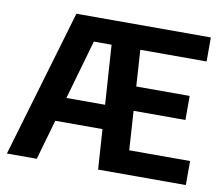

<svg xmlns="http://www.w3.org/2000/svg" viewBox="-69 -679 889 763"><g transform="rotate(10 375.5 -297.5)"><path d="M4.5 0 180 -595H392.5V-498H267.5L125 0ZM108.5 -161.5 131.5 -258.5H393.5V-161.5ZM372.5 0 332.5 -595H722.5V-498H455L481 -97H726.5V0ZM429.5 -254.5V-351.5H680V-254.5Z"/></g></svg>

Font: Encode Sans SC Condensed SemiBold
Style: Regular
Weight: 600
Width: 3
Designer: Multiple Designers
Foundry: Impallari Type
Version: Version 3.002